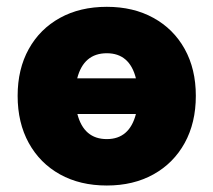

<svg xmlns="http://www.w3.org/2000/svg" viewBox="-20 -540 640 577"><path d="M33 -252Q33 -332.5 66.5 -392.8Q100 -453 160.2 -486.2Q220.5 -519.5 301 -519.5Q381 -519.5 441.2 -486.2Q501.5 -453 535 -392.8Q568.5 -332.5 568.5 -252Q568.5 -171 535 -110.2Q501.5 -49.5 441.2 -16Q381 17.5 301 17.5Q220.5 17.5 160.2 -16Q100 -49.5 66.5 -110.2Q33 -171 33 -252ZM301 -380Q231.5 -380 212 -304.5H388.5Q369.5 -380 301 -380ZM301 -122Q369 -122 388.5 -197.5H212.5Q232 -122 301 -122Z"/></svg>

Font: Overused Grotesk Black
Style: Regular
Weight: 900
Version: Version 0.004